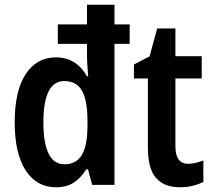

<svg xmlns="http://www.w3.org/2000/svg" viewBox="-20 -780 896 810"><path d="M216 10Q134 10 88 -61.5Q42 -133 42 -264Q42 -397 88.5 -467.5Q135 -538 216 -538Q260 -538 293 -517Q326 -496 347 -458H352Q350 -481 348.5 -505Q347 -529 347 -548V-595H224V-677H347V-760H463V-677H527V-595H463V0H369L351 -66H344Q321 -29 291 -9.5Q261 10 216 10ZM252 -87Q302 -87 325.5 -126.5Q349 -166 349 -249V-271Q349 -356 326 -397Q303 -438 251 -438Q163 -438 163 -263Q163 -177 185 -132Q207 -87 252 -87Z M774 -89Q789 -89 805.5 -93Q822 -97 838 -103V-12Q817 -2 792.5 4Q768 10 739 10Q673 10 638.5 -29Q604 -68 604 -156V-449H545V-508L611 -542L643 -660H720V-543H831V-449H720V-163Q720 -89 774 -89Z"/></svg>

Font: Noto Sans Myanmar UI Condensed SemiBold
Style: Regular
Weight: 600
Width: 3
Designer: Monotype Design Team
Foundry: Monotype Imaging Inc.
Version: Version 2.103; ttfautohint (v1.8.4.7-5d5b)